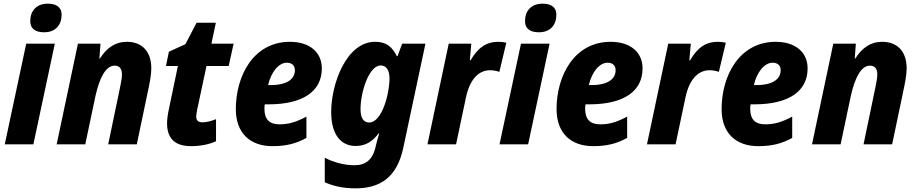

<svg xmlns="http://www.w3.org/2000/svg" viewBox="-20 -787 5002 1047"><path d="M221 -611C283 -611 316 -651 316 -707C316 -750 284 -767 241 -767C178 -767 145 -727 145 -672C145 -628 176 -611 221 -611ZM6 0H162L279 -549H123Z M289 0H445L500 -261C522 -361 556 -429 605 -429C631 -429 645 -413 645 -382C645 -362 640 -336 635 -312L570 0H726L793 -320C800 -355 805 -388 805 -415C805 -506 755 -559 672 -559C608 -559 562 -526 525 -468H522L528 -549H405Z M1022 10C1073 10 1123 0 1158 -17V-137C1130 -126 1104 -120 1084 -120C1062 -120 1050 -129 1050 -152C1050 -160 1053 -174 1055 -188L1106 -427H1227L1254 -549H1133L1157 -663H1052L991 -546L901 -505L885 -427H950L901 -192C895 -164 891 -137 891 -115C891 -30 936 10 1022 10Z M1466 10C1541 10 1595 -4 1651 -35V-151C1594 -121 1555 -109 1503 -109C1450 -109 1422 -136 1422 -193C1422 -201 1422 -209 1424 -218H1444C1635 -218 1735 -291 1735 -414C1735 -501 1670 -559 1561 -559C1363 -559 1266 -375 1266 -192C1266 -62 1343 10 1466 10ZM1455 -323H1442C1458 -394 1500 -445 1544 -445C1572 -445 1588 -430 1588 -404C1588 -361 1553 -323 1455 -323Z M1919 240C2050 240 2144 183 2179 20L2300 -549H2173L2148 -481H2144C2117 -533 2087 -559 2025 -559C1869 -559 1786 -330 1786 -176C1786 -48 1843 9 1919 9C1977 9 2013 -18 2045 -60H2048C2042 -39 2034 -13 2030 6L2025 26C2010 82 1975 114 1913 114C1855 114 1796 97 1751 73V207C1795 226 1845 240 1919 240ZM1993 -119C1962 -119 1946 -144 1946 -192C1946 -283 1991 -430 2056 -430C2087 -430 2104 -403 2104 -361C2104 -275 2063 -119 1993 -119Z M2311 0H2467L2521 -256C2541 -351 2588 -404 2652 -404C2672 -404 2690 -400 2703 -395L2741 -554C2729 -557 2713 -559 2698 -559C2632 -559 2587 -528 2546 -458H2542L2550 -549H2427Z M2919 -611C2981 -611 3014 -651 3014 -707C3014 -750 2982 -767 2939 -767C2876 -767 2843 -727 2843 -672C2843 -628 2874 -611 2919 -611ZM2704 0H2860L2977 -549H2821Z M3215 10C3290 10 3344 -4 3400 -35V-151C3343 -121 3304 -109 3252 -109C3199 -109 3171 -136 3171 -193C3171 -201 3171 -209 3173 -218H3193C3384 -218 3484 -291 3484 -414C3484 -501 3419 -559 3310 -559C3112 -559 3015 -375 3015 -192C3015 -62 3092 10 3215 10ZM3204 -323H3191C3207 -394 3249 -445 3293 -445C3321 -445 3337 -430 3337 -404C3337 -361 3302 -323 3204 -323Z M3508 0H3664L3718 -256C3738 -351 3785 -404 3849 -404C3869 -404 3887 -400 3900 -395L3938 -554C3926 -557 3910 -559 3895 -559C3829 -559 3784 -528 3743 -458H3739L3747 -549H3624Z M4115 10C4190 10 4244 -4 4300 -35V-151C4243 -121 4204 -109 4152 -109C4099 -109 4071 -136 4071 -193C4071 -201 4071 -209 4073 -218H4093C4284 -218 4384 -291 4384 -414C4384 -501 4319 -559 4210 -559C4012 -559 3915 -375 3915 -192C3915 -62 3992 10 4115 10ZM4104 -323H4091C4107 -394 4149 -445 4193 -445C4221 -445 4237 -430 4237 -404C4237 -361 4202 -323 4104 -323Z M4408 0H4564L4619 -261C4641 -361 4675 -429 4724 -429C4750 -429 4764 -413 4764 -382C4764 -362 4759 -336 4754 -312L4689 0H4845L4912 -320C4919 -355 4924 -388 4924 -415C4924 -506 4874 -559 4791 -559C4727 -559 4681 -526 4644 -468H4641L4647 -549H4524Z"/></svg>

Font: Noto Sans SemiCondensed ExtraBold
Style: Italic
Weight: 800
Width: 4
Italic angle: -12°
Designer: Monotype Design Team
Foundry: Monotype Imaging Inc.
Version: Version 2.013